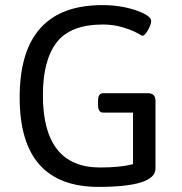

<svg xmlns="http://www.w3.org/2000/svg" viewBox="-20 -726 712 752"><path d="M589 -331V-66Q589 6 366 6Q57 6 57 -344Q57 -706 381 -706Q453 -706 512.5 -685.5Q572 -665 572 -644Q572 -630 559.5 -608Q547 -586 538 -586Q536 -586 516.5 -597Q497 -608 461 -619Q425 -630 383 -630Q256 -630 202 -560Q148 -490 148 -353Q148 -70 372 -70Q451 -70 501 -83V-285H384Q364 -285 364 -315V-331Q364 -361 384 -361H559Q589 -361 589 -331Z"/></svg>

Font: mmAsap
Style: Regular
Weight: 400
Designer: Pablo Cosgaya
Foundry: Omnibus-Type
Version: Version 1.001